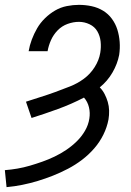

<svg xmlns="http://www.w3.org/2000/svg" viewBox="-21 -763 541 791"><path d="M6 8 -1 -62Q25 -64 51 -68.5Q77 -73 102.5 -80.5Q128 -88 153.5 -97Q179 -106 204 -118Q229 -130 252 -145.5Q275 -161 295 -180.5Q315 -200 329 -224Q343 -248 347 -274Q351 -298 345.5 -321Q340 -344 325 -361Q273 -334 218 -314Q163 -294 109 -277L86 -344Q116 -354 146.5 -363.5Q177 -373 207 -384Q237 -395 267.5 -407Q298 -419 324.5 -438.5Q351 -458 369 -486.5Q387 -515 392 -545Q396 -569 393.5 -592Q391 -615 380 -634Q369 -653 348 -663Q327 -673 304 -673Q281 -673 257.5 -664.5Q234 -656 216.5 -638Q199 -620 189 -597.5Q179 -575 175 -552H97Q101 -576 110 -600Q119 -624 132 -646.5Q145 -669 164.5 -688Q184 -707 206.5 -720Q229 -733 254.5 -738Q280 -743 304 -743Q331 -743 356.5 -737.5Q382 -732 403.5 -719Q425 -706 440 -685.5Q455 -665 462.5 -641Q470 -617 472 -590.5Q474 -564 470 -537Q463 -500 442.5 -464.5Q422 -429 390 -403Q402 -391 410 -375.5Q418 -360 423 -343Q428 -326 428.5 -307.5Q429 -289 426 -271Q420 -239 405 -208.5Q390 -178 367.5 -152Q345 -126 317.5 -105Q290 -84 259.5 -68Q229 -52 197.5 -39.5Q166 -27 134.5 -17.5Q103 -8 71 -1.5Q39 5 6 8Z"/></svg>

Font: Iosevka SS18
Style: Italic
Weight: 400
Italic angle: -9°
Monospace: yes
Designer: Belleve Invis
Foundry: Belleve Invis
Version: Version 25.1.1; ttfautohint (v1.8.4)